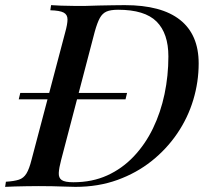

<svg xmlns="http://www.w3.org/2000/svg" viewBox="-53 -728 813 748"><path d="M721 -481Q721 -409 700 -339Q679 -269 637.5 -208Q596 -147 537.5 -100.5Q479 -54 404.5 -27Q330 0 241 0Q226 0 201.5 -1Q177 -2 150 -2.5Q123 -3 97 -3Q74 -3 49.5 -2.5Q25 -2 3.5 -1.5Q-18 -1 -33 0L-30 -20Q2 -22 20.5 -28Q39 -34 50 -52Q61 -70 70 -106L201 -602Q210 -634 210 -652.5Q210 -671 195 -679Q180 -687 143 -688L146 -708Q162 -707 184.5 -706Q207 -705 233 -705Q259 -705 282 -705Q304 -706 332 -706.5Q360 -707 387 -707.5Q414 -708 433 -708Q576 -708 648.5 -650.5Q721 -593 721 -481ZM233 -18Q306 -18 364.5 -44.5Q423 -71 468 -118.5Q513 -166 543 -228Q573 -290 588 -361.5Q603 -433 603 -508Q603 -598 557 -644Q511 -690 407 -690Q378 -690 362 -683Q346 -676 336 -658Q326 -640 316 -604L185 -104Q177 -74 176 -54.5Q175 -35 187.5 -26.5Q200 -18 233 -18ZM442 -366 436 -341H20L26 -366Z"/></svg>

Font: Playfair Display Medium
Style: Italic
Weight: 500
Italic angle: -14°
Designer: Claus Eggers Sørensen
Foundry: Claus Eggers Sørensen
Version: Version 1.203